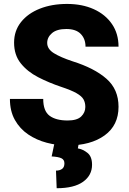

<svg xmlns="http://www.w3.org/2000/svg" viewBox="-20 -741 666 991"><path d="M420.4 -189Q420.4 -211.4 411.1 -228Q401.9 -244.6 375 -260Q348.1 -275.4 294.9 -293Q232.4 -314 177 -342.5Q121.6 -371.1 87.2 -414.1Q52.7 -457 52.7 -521Q52.7 -582 88.4 -627Q124 -671.9 185.8 -696.3Q247.6 -720.7 326.2 -720.7Q404.3 -720.7 464.1 -693.6Q523.9 -666.5 557.9 -616.9Q591.8 -567.4 591.8 -500H421.4Q421.4 -540.5 396.7 -565.9Q372.1 -591.3 322.3 -591.3Q273.4 -591.3 248.5 -570.1Q223.6 -548.8 223.6 -519.5Q223.6 -487.8 258.5 -466.3Q293.5 -444.8 354 -424.8Q467.3 -389.2 529.5 -334.5Q591.8 -279.8 591.8 -189.9Q591.8 -94.2 520 -42.2Q448.2 9.8 329.1 9.8Q274.4 9.8 221.4 -4.2Q168.5 -18.1 125.5 -47.1Q82.5 -76.2 56.9 -121.8Q31.2 -167.5 31.2 -230.5H203.1Q203.1 -168 235.8 -143.6Q268.6 -119.1 329.1 -119.1Q377.9 -119.1 399.2 -139.9Q420.4 -160.6 420.4 -189ZM261.7 -4.9H387.2L381.8 24.9Q409.2 29.8 432.1 48.6Q455.1 67.4 455.1 109.4Q455.1 164.1 408.7 197.3Q362.3 230.5 272.5 230.5L269 139.6Q288.1 139.6 300.3 130.9Q312.5 122.1 312.5 102.1Q312.5 83.5 297.1 75.9Q281.7 68.4 246.6 66.4Z"/></svg>

Font: Vazirmatn RD UI FD Black
Style: Regular
Weight: 900
Designer: Saber Rastikerdar
Foundry: Saber Rastikerdar
Version: Version 33.003